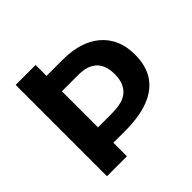

<svg xmlns="http://www.w3.org/2000/svg" viewBox="-167 -820 981 981"><g transform="rotate(-45 323.5 -330.0)"><path d="M174 -98V-209H311Q327 -209 348 -210.5Q369 -212 390 -218Q411 -224 429 -238Q447 -252 458.5 -277Q470 -302 470 -342Q470 -380 459 -404.5Q448 -429 430.5 -442.5Q413 -456 394 -462Q375 -468 357.5 -469Q340 -470 329 -470H174V-581H337Q398 -581 449 -565.5Q500 -550 537 -519Q574 -488 594 -443Q614 -398 614 -338Q614 -258 578.5 -204.5Q543 -151 473.5 -124.5Q404 -98 303 -98ZM73 0V-660H217V0Z"/></g></svg>

Font: Bricolage Grotesque
Style: Bold
Weight: 700
Designer: Mathieu Triay
Foundry: Atelier Triay
Version: Version 1.001;gftools[0.9.33.dev8+g029e19f]